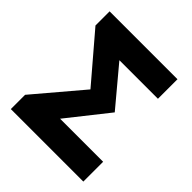

<svg xmlns="http://www.w3.org/2000/svg" viewBox="-199 -886 1028 1028"><g transform="rotate(45 315.0 -372.0)"><path d="M42 0H591V-150H265L448 -381L268 -596H560V-744H46V-637L269 -376L42 -108Z"/></g></svg>

Font: Noto Sans CJK JP Black
Style: Regular
Weight: 900
Designer: Ryoko NISHIZUKA (kana & ideographs); Paul D. Hunt (Latin, Greek & Cyrillic); Wenlong ZHANG (bopomofo); Sandoll Communica
Foundry: Adobe Systems Incorporated
Version: Version 1.004;PS 1.004;hotconv 1.0.82;makeotf.lib2.5.63406